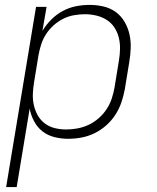

<svg xmlns="http://www.w3.org/2000/svg" viewBox="-20 -558 640 783"><path d="M5 205 127 -530H170L153 -432Q168 -457 189.5 -478.5Q211 -500 236.5 -513.5Q262 -527 289.5 -532.5Q317 -538 346 -538Q346 -538 346 -538Q346 -538 346 -538Q375 -538 402.5 -531.5Q430 -525 452 -509Q474 -493 488 -469Q502 -445 508 -418Q514 -391 513 -362Q512 -333 507 -304L489 -194Q484 -167 475 -140.5Q466 -114 450.5 -90Q435 -66 413 -46.5Q391 -27 365 -14.5Q339 -2 312 3Q285 8 257 8Q229 8 201.5 1Q174 -6 153 -22.5Q132 -39 119 -63.5Q106 -88 101 -115L48 205ZM250 -30Q274 -30 297 -34.5Q320 -39 341.5 -49Q363 -59 382 -75.5Q401 -92 414.5 -112.5Q428 -133 435.5 -155.5Q443 -178 447 -201L465 -311Q469 -335 469.5 -358.5Q470 -382 464.5 -404.5Q459 -427 446.5 -446Q434 -465 415 -477Q396 -489 373 -494.5Q350 -500 327 -500Q305 -500 282 -496Q259 -492 238 -481.5Q217 -471 199 -455Q181 -439 168 -419Q155 -399 148 -377Q141 -355 137 -333L119 -223Q115 -199 114 -175.5Q113 -152 118 -129.5Q123 -107 134 -87.5Q145 -68 163 -54.5Q181 -41 203.5 -35.5Q226 -30 250 -30Z"/></svg>

Font: Iosevka Curly XLtEx
Style: Italic
Weight: 200
Width: 7
Italic angle: -9°
Monospace: yes
Designer: Belleve Invis
Foundry: Belleve Invis
Version: Version 11.1.0; ttfautohint (v1.8.3)